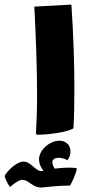

<svg xmlns="http://www.w3.org/2000/svg" viewBox="-120 -586 385 839"><path d="M37 -2 43 3C98 2 171 -8 201 -25C204 -76 205 -136 205 -202C205 -309 201 -433 192 -566L30 -557C37 -424 42 -287 42 -168C42 -107 40 -50 37 -2ZM212 148C183 145 150 147 119 151C110 138 108 126 109 119C112 102 142 97 175 114C193 91 194 53 168 37C131 12 64 48 52 97C48 116 52 138 70 160C69 161 68 161 67 161C36 168 19 120 -18 120C-42 120 -84 153 -100 183C-95 199 -88 216 -76 231C-51 209 -31 198 -19 200C10 203 25 238 67 233C93 230 152 224 185 225C194 215 212 172 216 152Z"/></svg>

Font: FilmFarsi Display
Style: Regular
Weight: 400
Designer: Borna Izadpanah
Foundry: Borna Izadpanah
Version: Version 1.000;PS 001.000;hotconv 1.0.88;makeotf.lib2.5.64775